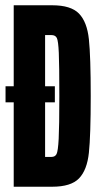

<svg xmlns="http://www.w3.org/2000/svg" viewBox="-20 -708 388 728"><path d="M32 -320H1V-381H32V-688H178Q249 -688 279.5 -656.5Q310 -625 317 -559.5Q324 -494 324 -344Q324 -194 317 -128.5Q310 -63 279.5 -31.5Q249 0 178 0H32ZM205 -344Q205 -461 203 -507Q201 -553 195.5 -564Q190 -575 175 -575H151V-381H188V-320H151V-113H175Q189 -113 194.5 -124Q200 -135 202.5 -181.5Q205 -228 205 -344Z"/></svg>

Font: Saira Ultra Condensed ExtraBold
Style: Regular
Weight: 800
Width: 1
Designer: Hector Gatti with collaboration of the Omnibus-Type team
Foundry: Omnibus-Type
Version: Version 1.001; ttfautohint (v1.8)